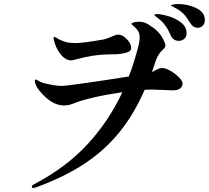

<svg xmlns="http://www.w3.org/2000/svg" viewBox="-20 -898 1040 954"><path d="M998 -799Q998 -781 987.5 -770.5Q977 -760 962 -760Q951 -760 941 -766.5Q931 -773 925 -784Q908 -812 893.5 -827.5Q879 -843 857 -855Q848 -860 839 -864.5Q830 -869 830 -871Q830 -874 841.5 -876Q853 -878 865 -878Q913 -878 955.5 -857.5Q998 -837 998 -799ZM907 -733Q907 -714 895 -704.5Q883 -695 868 -695Q855 -695 844 -702Q833 -709 828 -723Q816 -751 801.5 -771Q787 -791 765 -808Q761 -811 754 -816Q747 -821 747 -824Q747 -828 760 -828Q780 -828 815.5 -818Q851 -808 879 -786.5Q907 -765 907 -733ZM887 -483Q887 -468 875 -458.5Q863 -449 837 -449L790 -451L733 -453Q712 -453 699 -452Q645 -329 573 -240.5Q501 -152 401 -85.5Q301 -19 159 33Q150 36 145 36Q142 36 140 34Q138 32 138 30Q138 23 150 17Q310 -67 416 -182.5Q522 -298 588 -440Q421 -415 343 -383Q321 -374 298 -374Q234 -374 173 -451Q164 -462 158.5 -475Q153 -488 153 -495Q153 -503 158 -503Q160 -503 172 -496Q184 -489 198 -485Q252 -471 291 -471Q304 -471 412.5 -486.5Q521 -502 620 -518Q642 -575 659 -637Q674 -687 674 -712Q674 -731 666 -744Q658 -757 645.5 -767Q633 -777 633 -780Q633 -783 643.5 -786.5Q654 -790 669 -790Q695 -790 713 -779Q743 -761 760.5 -744.5Q778 -728 792 -701Q802 -682 802 -672Q802 -662 788 -650Q766 -630 755 -599L746 -573Q743 -562 735 -540Q743 -544 753 -549.5Q763 -555 770 -557.5Q777 -560 787 -560Q802 -560 826 -546.5Q850 -533 868.5 -514.5Q887 -496 887 -483ZM254 -678Q246 -702 246 -708Q246 -715 249 -715Q252 -715 260.5 -710Q269 -705 274 -702Q290 -694 308 -689Q326 -684 355 -684Q392 -684 495 -702Q510 -705 535 -716Q543 -720 551.5 -723Q560 -726 569 -726Q589 -726 610.5 -703Q632 -680 632 -660Q632 -643 609 -637Q582 -628 540 -628Q488 -628 440 -621Q403 -615 365 -605Q341 -598 334 -598Q308 -598 286.5 -622Q265 -646 254 -678Z"/></svg>

Font: Shippori Mincho
Style: Bold
Weight: 700
Designer: FONTDASU
Foundry: FONTDASU / Google Inc. / but / Adobe
Version: Version 3.110; ttfautohint (v1.8.3)